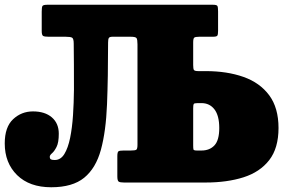

<svg xmlns="http://www.w3.org/2000/svg" viewBox="-20 -770 1199 810"><path d="M0 -165Q0 -234 35.2 -267Q70.5 -300 119 -300Q169.5 -300 198.8 -274.8Q228 -249.5 228 -206Q228 -168.5 218.5 -150Q209 -131.5 199.5 -123.5Q190 -115.5 190 -109Q190 -100 195 -97.5Q200 -95 211 -95Q236 -95 251.5 -120.2Q267 -145.5 275.8 -188.2Q284.5 -231 288 -283.8Q291.5 -336.5 292 -391.8Q292.5 -447 291.8 -497.5Q291 -548 291 -586Q291 -607 284.2 -611Q277.5 -615 256.5 -615H185Q168.5 -615 162.2 -618.2Q156 -621.5 156 -639V-721Q156 -739.5 159.2 -744.8Q162.5 -750 181 -750H877Q894.5 -750 897.2 -744.8Q900 -739.5 900 -722V-640Q900 -624.5 897 -619.8Q894 -615 878 -615H821Q804 -615 799.5 -611.2Q795 -607.5 795 -591V-496Q795 -480 798 -475Q801 -470 817 -470H847.5Q938 -470 1007.2 -445.5Q1076.5 -421 1115.8 -368Q1155 -315 1155 -230Q1155 -145 1115.8 -94.5Q1076.5 -44 1007.2 -22Q938 0 847.5 0H503Q486 0 480.5 -4Q475 -8 475 -26V-111Q475 -128.5 480 -131.8Q485 -135 502 -135H532Q549.5 -135 554.8 -138.2Q560 -141.5 560 -159V-583Q560 -603.5 556 -609.2Q552 -615 531 -615H455Q442 -615 439 -609.5Q436 -604 436 -590.5Q436 -444 431.5 -330.2Q427 -216.5 405.8 -138.5Q384.5 -60.5 335.2 -20.2Q286 20 196 20Q104.5 20 52.2 -31.2Q0 -82.5 0 -165ZM810.5 -135H830Q864.5 -135 884.8 -156.8Q905 -178.5 905 -230Q905 -282 884.8 -308.5Q864.5 -335 830 -335H813.5Q799.5 -335 797.2 -331.2Q795 -327.5 795 -313V-157Q795 -144 796.2 -139.5Q797.5 -135 810.5 -135Z"/></svg>

Font: Besley* Narrow Fatface
Style: Regular
Weight: 900
Width: 4
Designer: Owen Earl
Foundry: indestructible type*
Version: Version 3.000; ttfautohint (v1.8.3)